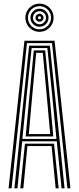

<svg xmlns="http://www.w3.org/2000/svg" viewBox="-20 -1021 428 1041"><path d="M26.5 0 112.5 -800H275.8L361.8 0H345.5L262 -787H126.2L42.8 0ZM90.2 0 115.2 -242.2H273L298 0H281.8L259.8 -229H128.5L106.5 0ZM58.2 0 137.8 -773.5H250.5L330 0H313.8L287.8 -254.8H100.5L74.5 0ZM101.2 -267.8H286L263.8 -495.8L236.8 -760.5H151.5L123.8 -495.8ZM119.2 -281.2 139.2 -495.8 163.2 -747.8H225L249.2 -495.8L269 -281.2ZM136 -294.2H252.2L234 -495.8L212 -734.8H176.2L154.2 -495.8ZM194.2 -848.5Q173.2 -848.5 155.8 -858.8Q138.2 -869 128 -886.5Q117.8 -904 117.8 -924.8Q117.8 -946 128 -963.4Q138.2 -980.8 155.8 -991Q173.2 -1001.2 194.2 -1001.2Q215.2 -1001.2 232.6 -991Q250 -980.8 260.2 -963.4Q270.5 -946 270.5 -924.8Q270.5 -904 260.2 -886.5Q250 -869 232.6 -858.8Q215.2 -848.5 194.2 -848.5ZM194.2 -862.2Q220.2 -862.2 238.5 -880.5Q256.8 -898.8 256.8 -924.8Q256.8 -951 238.5 -969.2Q220.2 -987.5 194.2 -987.5Q168 -987.5 149.8 -969.2Q131.5 -951 131.5 -924.8Q131.5 -898.8 149.8 -880.5Q168 -862.2 194.2 -862.2ZM194.2 -876Q173.8 -876 159.5 -890.2Q145.2 -904.5 145.2 -924.8Q145.2 -945.2 159.5 -959.5Q173.8 -973.8 194.2 -973.8Q214.5 -973.8 228.8 -959.5Q243 -945.2 243 -924.8Q243 -904.5 228.8 -890.2Q214.5 -876 194.2 -876ZM194.2 -889.5Q208.8 -889.5 219.1 -900Q229.5 -910.5 229.5 -924.8Q229.5 -939.5 219.1 -949.9Q208.8 -960.2 194.2 -960.2Q179.8 -960.2 169.2 -949.9Q158.8 -939.5 158.8 -924.8Q158.8 -910.5 169.2 -900Q179.8 -889.5 194.2 -889.5ZM194.2 -903.2Q185.2 -903.2 178.9 -909.6Q172.5 -916 172.5 -925Q172.5 -934 178.9 -940.2Q185.2 -946.5 194.2 -946.5Q203.2 -946.5 209.5 -940.2Q215.8 -934 215.8 -924.8Q215.8 -916 209.5 -909.6Q203.2 -903.2 194.2 -903.2ZM194.2 -916.8Q202.2 -916.8 202.2 -924.8Q202.2 -933 194.2 -933Q186 -933 186 -924.8Q186 -916.8 194.2 -916.8Z"/></svg>

Font: Big Shoulders Inline Text Thin
Style: Regular
Weight: 400
Version: Version 2.002